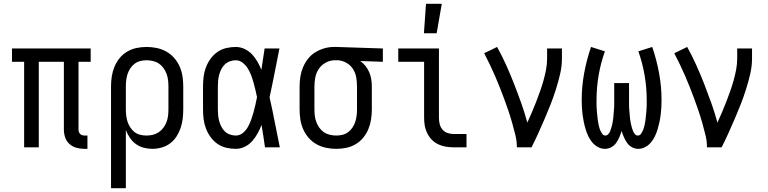

<svg xmlns="http://www.w3.org/2000/svg" viewBox="-20 -775 4040 1010"><path d="M424 8Q403 8 382.5 2.5Q362 -3 346 -17Q330 -31 323 -51.5Q316 -72 316 -93V-450H184V0H107V-450H43V-520H457V-450H393V-93Q393 -87 395 -81Q397 -75 401.5 -70.5Q406 -66 412 -64Q418 -62 424 -62H440V8Z M564 215V-320Q564 -347 568 -373Q572 -399 582 -423.5Q592 -448 609 -469Q626 -490 649 -503.5Q672 -517 698 -522.5Q724 -528 751 -528Q778 -528 804.5 -522.5Q831 -517 854.5 -504Q878 -491 896 -470.5Q914 -450 925 -425Q936 -400 940 -373.5Q944 -347 944 -320V-200Q944 -175 941 -150Q938 -125 930 -101.5Q922 -78 908.5 -57Q895 -36 875 -21Q855 -6 830.5 1Q806 8 781 8Q758 8 735.5 2Q713 -4 694.5 -17.5Q676 -31 663 -50.5Q650 -70 642 -91V215ZM751 -62Q768 -62 784.5 -66Q801 -70 815 -79.5Q829 -89 839.5 -103Q850 -117 856 -133Q862 -149 864 -166Q866 -183 866 -200V-320Q866 -337 864 -354Q862 -371 856 -387Q850 -403 840 -417Q830 -431 816 -440.5Q802 -450 785 -454Q768 -458 751 -458Q734 -458 718 -454Q702 -450 688.5 -440Q675 -430 665.5 -415.5Q656 -401 651 -385.5Q646 -370 644 -353.5Q642 -337 642 -320V-200Q642 -183 644 -166.5Q646 -150 651 -134.5Q656 -119 665.5 -104.5Q675 -90 688 -80Q701 -70 717.5 -66Q734 -62 751 -62Z M1220 8Q1195 8 1169.5 2Q1144 -4 1123 -19Q1102 -34 1087 -55Q1072 -76 1063 -100Q1054 -124 1051 -149Q1048 -174 1048 -200V-320Q1048 -346 1051 -371Q1054 -396 1063 -420Q1072 -444 1087 -465Q1102 -486 1123 -501Q1144 -516 1169.5 -522Q1195 -528 1220 -528Q1244 -528 1266.5 -517.5Q1289 -507 1305.5 -489.5Q1322 -472 1334 -451Q1346 -430 1355 -408Q1359 -436 1363.5 -464Q1368 -492 1372 -520H1450Q1437 -456 1424.5 -391.5Q1412 -327 1398 -263Q1413 -198 1425.5 -132Q1438 -66 1452 0H1374Q1370 -29 1365.5 -58Q1361 -87 1356 -116V-118Q1347 -95 1335 -73Q1323 -51 1306.5 -32.5Q1290 -14 1267.5 -3Q1245 8 1220 8ZM1220 -62Q1241 -62 1257.5 -75.5Q1274 -89 1284 -107Q1294 -125 1301 -144.5Q1308 -164 1313.5 -183.5Q1319 -203 1323.5 -223.5Q1328 -244 1332 -264Q1328 -283 1323.5 -302.5Q1319 -322 1313.5 -341.5Q1308 -361 1301 -379.5Q1294 -398 1283.5 -415Q1273 -432 1256.5 -445Q1240 -458 1220 -458Q1205 -458 1189.5 -452.5Q1174 -447 1163 -436.5Q1152 -426 1144.5 -411.5Q1137 -397 1133 -382Q1129 -367 1127.5 -351.5Q1126 -336 1126 -320V-200Q1126 -184 1127.5 -168.5Q1129 -153 1133 -138Q1137 -123 1144.5 -108.5Q1152 -94 1163 -83.5Q1174 -73 1189.5 -67.5Q1205 -62 1220 -62Z M1749 8Q1722 8 1695.5 2.5Q1669 -3 1645.5 -16Q1622 -29 1604 -49.5Q1586 -70 1575 -95Q1564 -120 1560 -146.5Q1556 -173 1556 -200V-320Q1556 -346 1560 -371.5Q1564 -397 1574 -421Q1584 -445 1600 -465.5Q1616 -486 1638 -499.5Q1660 -513 1685 -520.5Q1710 -528 1736 -528H1750L1994 -520V-450L1875 -454Q1891 -443 1903 -427.5Q1915 -412 1922.5 -394.5Q1930 -377 1933 -358Q1936 -339 1936 -320V-200Q1936 -173 1932 -147Q1928 -121 1918 -96.5Q1908 -72 1891 -51Q1874 -30 1851 -16.5Q1828 -3 1802 2.5Q1776 8 1749 8ZM1749 -62Q1766 -62 1782 -66Q1798 -70 1811.5 -80Q1825 -90 1834.5 -104.5Q1844 -119 1849 -134.5Q1854 -150 1856 -166.5Q1858 -183 1858 -200V-320Q1858 -344 1854 -367.5Q1850 -391 1837.5 -411Q1825 -431 1804 -443.5Q1783 -456 1759 -458H1742Q1717 -458 1694.5 -446Q1672 -434 1658 -414Q1644 -394 1639 -369.5Q1634 -345 1634 -320V-200Q1634 -183 1636 -166Q1638 -149 1644 -133Q1650 -117 1660 -103Q1670 -89 1684 -79.5Q1698 -70 1715 -66Q1732 -62 1749 -62Z M2210 -600 2221 -755H2304L2277 -600ZM2366 0Q2345 0 2324.5 -3.5Q2304 -7 2285 -16Q2266 -25 2251.5 -40Q2237 -55 2227.5 -74Q2218 -93 2214.5 -113.5Q2211 -134 2211 -155V-450H2075V-520H2289V-155Q2289 -138 2293 -122Q2297 -106 2307.5 -93.5Q2318 -81 2334 -75.5Q2350 -70 2366 -70H2434V0Z M2699 0Q2699 -33 2691 -65Q2683 -97 2674 -129Q2665 -161 2654.5 -192Q2644 -223 2632.5 -254Q2621 -285 2609 -315.5Q2597 -346 2584 -376Q2571 -406 2556.5 -436Q2542 -466 2527 -495L2595 -528Q2621 -481 2643 -432Q2665 -383 2684.5 -333Q2704 -283 2722 -232.5Q2740 -182 2754 -130Q2766 -157 2778 -184.5Q2790 -212 2800.5 -239.5Q2811 -267 2821 -295Q2831 -323 2839 -351.5Q2847 -380 2852.5 -409Q2858 -438 2858 -468V-520H2936V-468Q2936 -427 2926.5 -386Q2917 -345 2904.5 -305.5Q2892 -266 2877 -227.5Q2862 -189 2845.5 -151Q2829 -113 2812 -75Q2795 -37 2776 0Z M3162 8Q3143 8 3125.5 -1.5Q3108 -11 3095.5 -26Q3083 -41 3074.5 -59Q3066 -77 3060.5 -95.5Q3055 -114 3051 -133Q3047 -152 3044.5 -171.5Q3042 -191 3041 -210.5Q3040 -230 3040 -249Q3040 -320 3053 -390.5Q3066 -461 3089 -528L3162 -505Q3140 -443 3129 -378.5Q3118 -314 3118 -248Q3118 -238 3118 -228Q3118 -218 3118.5 -208Q3119 -198 3120 -188Q3121 -178 3122 -168Q3123 -158 3124 -148Q3125 -138 3127 -128Q3129 -118 3131.5 -108Q3134 -98 3138 -89Q3142 -80 3148 -71Q3154 -62 3165 -62Q3173 -62 3179.5 -69Q3186 -76 3189.5 -84.5Q3193 -93 3195.5 -101.5Q3198 -110 3200 -118.5Q3202 -127 3203.5 -136Q3205 -145 3206 -153.5Q3207 -162 3207.5 -171Q3208 -180 3209 -189Q3210 -198 3210.5 -207Q3211 -216 3211 -224.5Q3211 -233 3211 -242Q3211 -251 3211 -260V-338H3289V-260Q3289 -251 3289 -242Q3289 -233 3289 -224.5Q3289 -216 3289.5 -207Q3290 -198 3291 -189Q3292 -180 3292.5 -171Q3293 -162 3294 -153.5Q3295 -145 3296.5 -136Q3298 -127 3300 -118.5Q3302 -110 3304.5 -101.5Q3307 -93 3310.5 -84.5Q3314 -76 3320.5 -69Q3327 -62 3335 -62Q3346 -62 3352 -71Q3358 -80 3362 -89Q3366 -98 3368.5 -108Q3371 -118 3373 -128Q3375 -138 3376 -148Q3377 -158 3378 -168Q3379 -178 3380 -188Q3381 -198 3381.5 -208Q3382 -218 3382 -228Q3382 -238 3382 -248Q3382 -314 3371 -378.5Q3360 -443 3338 -505L3411 -528Q3434 -461 3447 -390.5Q3460 -320 3460 -249Q3460 -230 3459 -210.5Q3458 -191 3455.5 -171.5Q3453 -152 3449 -133Q3445 -114 3439.5 -95.5Q3434 -77 3425.5 -59Q3417 -41 3404.5 -26Q3392 -11 3374.5 -1.5Q3357 8 3338 8Q3320 8 3304.5 -0.5Q3289 -9 3279 -23Q3269 -37 3262 -53.5Q3255 -70 3250 -86Q3245 -70 3238 -53.5Q3231 -37 3221 -23Q3211 -9 3195.5 -0.5Q3180 8 3162 8Z M3699 0Q3699 -33 3691 -65Q3683 -97 3674 -129Q3665 -161 3654.5 -192Q3644 -223 3632.5 -254Q3621 -285 3609 -315.5Q3597 -346 3584 -376Q3571 -406 3556.5 -436Q3542 -466 3527 -495L3595 -528Q3621 -481 3643 -432Q3665 -383 3684.5 -333Q3704 -283 3722 -232.5Q3740 -182 3754 -130Q3766 -157 3778 -184.5Q3790 -212 3800.5 -239.5Q3811 -267 3821 -295Q3831 -323 3839 -351.5Q3847 -380 3852.5 -409Q3858 -438 3858 -468V-520H3936V-468Q3936 -427 3926.5 -386Q3917 -345 3904.5 -305.5Q3892 -266 3877 -227.5Q3862 -189 3845.5 -151Q3829 -113 3812 -75Q3795 -37 3776 0Z"/></svg>

Font: Iosevka Algr
Style: Regular
Weight: 400
Monospace: yes
Designer: Belleve Invis
Foundry: Belleve Invis
Version: Version 26.0.2; ttfautohint (v1.8.3)